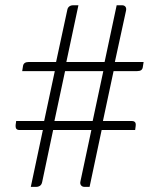

<svg xmlns="http://www.w3.org/2000/svg" viewBox="-20 -728 620 748"><path d="M376 -221.5 329 0H309Q300.5 0 295.8 -6Q291 -12 293.5 -22L336 -221.5H187L144.5 -20Q142.5 -9 136 -4.5Q129.5 0 121 0H100L147 -221.5H56Q47.5 -221.5 43.8 -226Q40 -230.5 41 -242L43 -256.5H152L193.5 -451H66.5L69.5 -470Q71.5 -486.5 92 -486.5H198.5L242 -688.5Q243.5 -698 249.8 -702.8Q256 -707.5 265 -707.5H285.5L238.5 -486.5H387.5L434.5 -707.5H455.5Q464 -707.5 468.5 -702Q473 -696.5 471 -686.5L427.5 -486.5H539.5L536.5 -467.5Q535.5 -459 530.2 -455Q525 -451 514.5 -451H422.5L381 -256.5H494Q502 -256.5 506 -252Q510 -247.5 508.5 -236.5L506.5 -221.5ZM192 -256.5H341L382.5 -451H233.5Z"/></svg>

Font: Lato Light
Style: Regular
Weight: 300
Designer: Lukasz Dziedzic
Foundry: tyPoland Lukasz Dziedzic
Version: Version 2.007; 2014-02-27